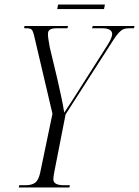

<svg xmlns="http://www.w3.org/2000/svg" viewBox="-20 -829 615 849"><path d="M63 0 65 -10H93Q121 -10 136 -21.5Q151 -33 158 -67L212 -326L133 -662Q127 -690 121 -697Q115 -704 97 -704H87L88 -714H281L278 -704H229Q211 -704 201.5 -698.5Q192 -693 192 -679Q192 -668 194 -655.5Q196 -643 200 -620L233 -482Q240 -451 249.5 -407.5Q259 -364 264 -331Q278 -352 294.5 -377Q311 -402 332 -436L453 -626Q476 -662 476 -678Q476 -704 431 -704H387L390 -714H575L572 -704H550Q536 -704 526 -700Q516 -696 504.5 -683.5Q493 -671 476 -644L270 -323L220 -68Q216 -48 216 -36Q216 -10 262 -10H289L287 0ZM233 -789 237 -809H444L440 -789Z"/></svg>

Font: Noto Serif Display ExtraCondensed Light
Style: Italic
Weight: 300
Width: 2
Italic angle: -12°
Designer: Monotype Design Team
Foundry: Monotype Imaging Inc.
Version: Version 2.009